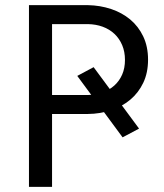

<svg xmlns="http://www.w3.org/2000/svg" viewBox="-20 -731 640 751"><path d="M523.9 -228 459.5 -193.8 282.2 -434.1 346.2 -468.3ZM183.6 -285.2V0H93.3V-710.9H323.7Q371.6 -710 414.3 -695.8Q457 -681.6 489.3 -654.8Q521.5 -627.9 540.3 -588.4Q559.1 -548.8 559.1 -497.6Q559.1 -446.3 540.3 -407Q521.5 -367.7 489.3 -340.8Q457 -314 414.3 -299.8Q371.6 -285.6 323.7 -285.2ZM183.6 -359.4H323.7Q355 -359.9 381.3 -369.4Q407.7 -378.9 427.2 -396.5Q446.8 -414.1 457.8 -439.2Q468.8 -464.4 468.8 -496.6Q468.8 -528.8 457.8 -554.7Q446.8 -580.6 427.5 -598.6Q408.2 -616.7 381.6 -626.5Q355 -636.2 323.7 -636.7H183.6Z"/></svg>

Font: Roboto Mono
Style: Regular
Weight: 400
Designer: Google
Version: Version 2.000985; 2015; ttfautohint (v1.3)